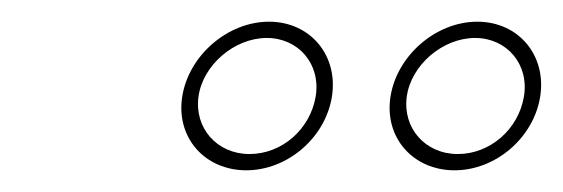

<svg xmlns="http://www.w3.org/2000/svg" viewBox="-20 -766 519 177"><path d="M148 -677C142 -639 169 -609 207 -609C245 -609 280 -639 286 -677C292 -715 266 -746 228 -746C190 -746 154 -715 148 -677ZM163 -677C167 -706 196 -731 226 -731C255 -731 276 -707 271 -677C266 -647 240 -624 210 -624C180 -624 159 -648 163 -677ZM340 -677C334 -639 361 -609 399 -609C437 -609 472 -639 478 -677C484 -715 458 -746 420 -746C382 -746 346 -715 340 -677ZM355 -677C359 -706 388 -731 418 -731C447 -731 468 -707 463 -677C458 -647 432 -624 402 -624C372 -624 351 -648 355 -677Z"/></svg>

Font: Ampere
Style: OuLnIta
Weight: 400
Version: Version 1